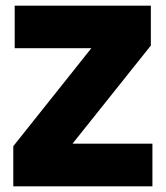

<svg xmlns="http://www.w3.org/2000/svg" viewBox="-20 -659 586 679"><path d="M519 -151V0H27V-142L303 -488.5H32V-639H513.5V-498L236.5 -151Z"/></svg>

Font: Anek Telugu ExtraBold
Style: Regular
Weight: 800
Designer: Omkar Bhoir (Telugu), Yesha Goshar (Latin)
Foundry: Ek Type
Version: Version 1.003